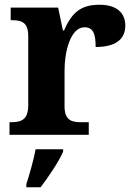

<svg xmlns="http://www.w3.org/2000/svg" viewBox="-20 -568 563 809"><path d="M20 0H354V-53H322C282 -53 252 -61 252 -120V-273C252 -350 277 -453 336 -453C373 -453 383 -425 383 -370C462 -370 508 -399 508 -460C508 -511 475 -548 399 -548C317 -548 281 -511 250 -440H245L225 -536H25V-483H28C72 -483 99 -474 99 -415V-125C99 -62 69 -53 24 -53H20ZM91 208V221H151C184 178 228 113 246 71V61H130C122 105 104 168 91 208Z"/></svg>

Font: Noto Serif Georgian Bold
Style: Regular
Weight: 700
Designer: Monotype Design Team, Akaki Razmadze
Foundry: Google LLC
Version: Version 2.003